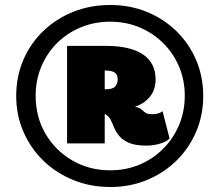

<svg xmlns="http://www.w3.org/2000/svg" viewBox="-20 -734 880 770"><path d="M422 16Q343 16 274 -12Q205 -40 154 -89.5Q103 -139 74 -205.5Q45 -272 45 -349Q45 -427 73.5 -493.5Q102 -560 153.5 -609.5Q205 -659 273.5 -686.5Q342 -714 422 -714Q501 -714 568.5 -686.5Q636 -659 687 -609.5Q738 -560 766.5 -493.5Q795 -427 795 -349Q795 -272 766.5 -205.5Q738 -139 687.5 -89.5Q637 -40 569 -12Q501 16 422 16ZM422 -51Q485 -51 539 -73.5Q593 -96 634 -137Q675 -178 698 -232.5Q721 -287 721 -350Q721 -413 698 -467Q675 -521 634 -561.5Q593 -602 539 -624.5Q485 -647 422 -647Q359 -647 304.5 -624.5Q250 -602 209.5 -562Q169 -522 146 -467.5Q123 -413 123 -350Q123 -265 162.5 -197.5Q202 -130 270 -90.5Q338 -51 422 -51ZM568 -150Q523 -150 497.5 -161Q472 -172 458 -189Q444 -206 437 -224Q430 -242 422 -256.5Q414 -271 400 -277V-159H249V-550H404Q502 -550 553 -516Q604 -482 604 -415Q604 -375 582 -347Q560 -319 521 -306Q540 -302 548 -294.5Q556 -287 564 -281.5Q572 -276 591 -276Q617 -276 632 -288L660 -179Q651 -167 623.5 -158.5Q596 -150 568 -150ZM405 -451H400V-376H404Q433 -376 442.5 -388Q452 -400 452 -415Q452 -435 440 -443Q428 -451 405 -451Z"/></svg>

Font: Livvic Black
Style: Regular
Weight: 900
Designer: Jacques Le Bailly, Baron von Fonthausen
Version: Version 1.001; ttfautohint (v1.8.2)